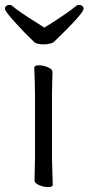

<svg xmlns="http://www.w3.org/2000/svg" viewBox="-45 -749 359 779"><path d="M158 -651Q231 -698 263 -724Q268 -729 276 -729Q284 -729 289 -724.5Q294 -720 294 -713Q294 -695 176 -581Q170 -575 158 -572Q146 -569 132 -569Q105 -569 94 -578Q55 -615 15 -659.5Q-25 -704 -25 -713Q-25 -720 -20 -724.5Q-15 -729 -7 -729Q1 -729 6 -724Q30 -703 107 -655L135 -637Q155 -650 158 -651ZM96 -417 94 -475Q94 -484 113 -484Q131 -484 149.5 -476Q168 -468 168 -457Q168 -436 167 -421L166 -368V-105L167 -67L169 1Q169 10 150 10Q132 10 113.5 2Q95 -6 95 -17L97 -105V-368Z"/></svg>

Font: Fusion Kai T
Style: Regular
Weight: 400
Designer: Fontworks Inc.
Version: Version 24.134;May 13, 2024